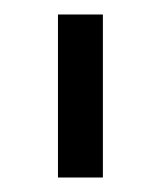

<svg xmlns="http://www.w3.org/2000/svg" viewBox="-20 -720 222 265"><path d="M60 -475V-700H122V-475Z"/></svg>

Font: Kalaa
Style: Regular
Weight: 400
Version: Version 1.20 June 5, 2016